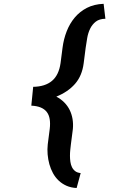

<svg xmlns="http://www.w3.org/2000/svg" viewBox="-20 -801 627 997"><path d="M377.9 175.3Q348.6 173.8 325.4 163.6Q302.2 153.3 284.7 136.7Q267.1 120.1 255.1 98.1Q243.2 76.2 236.3 51.5Q229.5 26.9 227.3 0.5Q225.1 -25.9 228 -51.8L238.3 -131.8Q241.7 -160.6 238 -182.6Q234.4 -204.6 222.9 -219.5Q211.4 -234.4 191.7 -242.7Q171.9 -251 142.6 -252.4L152.3 -350.1Q214.4 -351.1 250 -381.1Q285.6 -411.1 294.4 -473.1L304.7 -552.7Q310.5 -598.1 326.4 -638.7Q342.3 -679.2 368.4 -710.2Q394.5 -741.2 431.6 -760.3Q468.8 -779.3 518.1 -781.2L527.3 -703.6Q496.1 -703.1 477.5 -688.7Q459 -674.3 448.2 -652.3Q437.5 -630.4 432.9 -604Q428.2 -577.6 424.8 -552.7L414.6 -473.1Q406.2 -407.2 369.6 -365.5Q333 -323.7 272.5 -299.3Q296.4 -286.6 314 -268.8Q331.5 -251 342 -229.5Q352.5 -208 356.7 -183.1Q360.8 -158.2 358.4 -131.3L348.1 -51.3Q346.7 -39.1 345 -23.4Q343.3 -7.8 343.3 8.1Q343.3 23.9 345.5 39.3Q347.7 54.7 353.8 67.1Q359.9 79.6 370.8 87.9Q381.8 96.2 398.9 97.7Z"/></svg>

Font: TypoPRO Roboto Mono
Style: Bold Italic
Weight: 700
Designer: Google
Version: Version 2.000986; 2015; ttfautohint (v1.3)